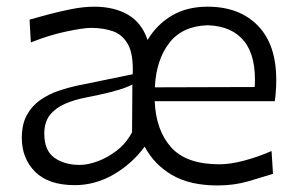

<svg xmlns="http://www.w3.org/2000/svg" viewBox="-20 -549 892 580"><path d="M637.2 11.2Q553.7 11.2 499.8 -20.3Q445.8 -51.8 417 -106Q378.4 -53.7 322.8 -21.7Q267.1 10.3 206.1 10.3Q126.5 10.3 86.2 -30Q45.9 -70.3 45.9 -132.3Q45.9 -174.3 61.5 -202.1Q77.1 -230 102.3 -247.3Q127.4 -264.6 156 -274.4Q184.6 -284.2 210 -289.6L380.9 -324.7Q383.3 -384.3 366.9 -414.3Q350.6 -444.3 321.3 -454.6Q292 -464.8 254.9 -464.8Q232.9 -464.8 181.4 -454.1Q129.9 -443.4 73.2 -420.9L69.3 -489.7Q93.3 -496.6 127 -505.6Q160.6 -514.6 197 -521.7Q233.4 -528.8 264.6 -528.8Q324.7 -528.8 366.5 -504.6Q408.2 -480.5 425.8 -428.2Q453.6 -475.1 499.3 -502Q544.9 -528.8 606.9 -528.8Q703.1 -528.8 758.8 -471.7Q814.5 -414.6 814.5 -308.1Q814.5 -273.4 810.1 -243.2H447.3Q451.2 -154.8 497.1 -103.8Q543 -52.7 643.1 -52.7Q675.3 -52.7 717 -63.7Q758.8 -74.7 800.3 -92.8L804.7 -23.9Q773.9 -14.2 730.7 -1.5Q687.5 11.2 637.2 11.2ZM749.5 -286.1Q754.9 -377 718.3 -423.6Q681.6 -470.2 607.9 -472.7Q531.2 -470.7 491.5 -419.4Q451.7 -368.2 447.8 -285.2ZM221.2 -50.8Q244.6 -50.8 274.4 -61.5Q304.2 -72.3 332.5 -94Q360.8 -115.7 378.9 -149.4L379.9 -293.5Q371.1 -289.1 356.9 -283.7Q342.8 -278.3 314.9 -271Q287.1 -263.7 237.3 -253.9Q204.6 -247.6 176.3 -235.4Q147.9 -223.1 130.9 -201.7Q113.8 -180.2 113.8 -145.5Q113.8 -94.2 144.3 -72.5Q174.8 -50.8 221.2 -50.8Z"/></svg>

Font: Pinar-DS1-FD Regular
Style: Regular
Weight: 400
Designer: Amin Abedi
Version: Version 3.000